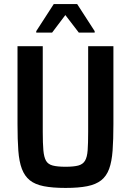

<svg xmlns="http://www.w3.org/2000/svg" viewBox="-20 -915 644 943"><path d="M302 8Q238 8 195 -0.5Q152 -9 126.5 -29.5Q101 -50 87.5 -85.5Q74 -121 70 -175Q66 -229 66 -305V-688H190V-267Q190 -211 193 -177Q196 -143 206 -125.5Q216 -108 239 -102Q262 -96 302 -96Q342 -96 364.5 -102Q387 -108 397.5 -125.5Q408 -143 410.5 -177Q413 -211 413 -267V-688H537V-305Q537 -229 533 -175Q529 -121 516 -85.5Q503 -50 477 -29.5Q451 -9 408.5 -0.5Q366 8 302 8ZM158 -755V-762L244 -895H359L445 -762V-755H367L301 -841L236 -755Z"/></svg>

Font: Saira SemiCondensed SemiBold
Style: Regular
Weight: 600
Width: 4
Designer: Hector Gatti with collaboration of the Omnibus-Type team
Foundry: Omnibus-Type
Version: Version 1.101